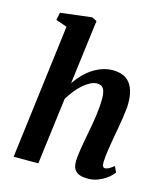

<svg xmlns="http://www.w3.org/2000/svg" viewBox="-120 -897 860 998"><g transform="rotate(15 310.5 -398.0)"><path d="M135.3 -723.6 75.2 -744.6 83.5 -785.2 252.4 -805.7 278.3 -792.5 234.4 -446.8Q252 -472.7 273.4 -494.9Q294.9 -517.1 319.3 -533.2Q343.8 -549.3 371.1 -558.6Q398.4 -567.9 427.7 -567.9Q454.6 -567.9 476.8 -560.3Q499 -552.7 515.1 -535.4Q531.2 -518.1 540 -489.7Q548.8 -461.4 548.8 -420.4Q548.8 -406.2 546.4 -385Q543.9 -363.8 540.3 -339.8Q536.6 -315.9 532.5 -291.5Q528.3 -267.1 524.4 -246.6Q521.5 -228 517.8 -208Q514.2 -188 511.2 -168.5Q508.3 -148.9 506.1 -130.6Q503.9 -112.3 503.4 -96.2Q502.9 -78.6 507.1 -71.8Q511.2 -64.9 518.6 -64.9Q526.9 -64.9 536.9 -69.8Q546.9 -74.7 565.9 -89.4L580.6 -58.6Q577.1 -53.2 566.2 -41.7Q555.2 -30.3 537.8 -18.8Q520.5 -7.3 497.3 1.5Q474.1 10.3 445.8 10.3Q420.9 10.3 404.8 4.9Q388.7 -0.5 379.4 -10.5Q370.1 -20.5 366.7 -34.2Q363.3 -47.9 363.8 -64.9Q364.3 -78.1 366.5 -95.9Q368.7 -113.8 371.8 -133.5Q375 -153.3 378.9 -174.6Q382.8 -195.8 386.7 -216.3Q390.6 -236.8 395 -261Q399.4 -285.2 403.1 -310.5Q406.7 -335.9 408.9 -361.1Q411.1 -386.2 411.1 -408.2Q411.1 -431.2 407.7 -445.3Q404.3 -459.5 398.2 -467Q392.1 -474.6 383.8 -477.3Q375.5 -480 365.2 -480Q348.6 -480 329.8 -470.5Q311 -460.9 292.2 -444.6Q273.4 -428.2 255.6 -406Q237.8 -383.8 223.1 -358.9L177.7 0H44.9Z"/></g></svg>

Font: Merriweather Bold
Style: Italic
Weight: 700
Italic angle: -7°
Designer: Eben Sorkin ( eben@eyebytes.com )
Foundry: Eben Sorkin ( eben@eyebytes.com )
Version: Version 1.5; ttfautohint (v0.97) -l 13 -r 13 -G 200 -x 24 -f